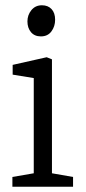

<svg xmlns="http://www.w3.org/2000/svg" viewBox="-20 -708 325 728"><path d="M27 0V-37L108 -51V-412L28 -425V-462L157 -491L177 -483V-51L257 -37V0ZM135 -570Q111 -570 97.5 -586Q84 -602 84 -627Q84 -651 99 -669.5Q114 -688 139 -688Q162 -688 175.5 -673.5Q189 -659 189 -633Q189 -608 175 -589Q161 -570 135 -570Z"/></svg>

Font: Faustina Light Light
Style: Regular
Weight: 300
Version: Version 1.200